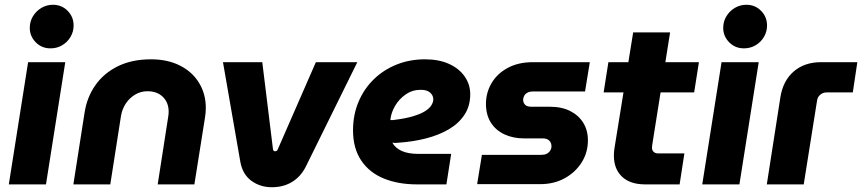

<svg xmlns="http://www.w3.org/2000/svg" viewBox="-20 -774 3619 806"><path d="M17 0 98 -513H254L173 0ZM192 -571Q155 -571 130 -596.5Q105 -622 105 -657Q105 -684 118.5 -706Q132 -728 154 -741Q176 -754 202 -754Q239 -754 264 -728.5Q289 -703 289 -667Q289 -641 276 -619Q263 -597 241 -584Q219 -571 192 -571Z M288 0 335 -301Q345 -366 380.5 -416.5Q416 -467 475 -496Q534 -525 614 -525Q684 -525 736 -498.5Q788 -472 816 -425.5Q844 -379 844 -321Q844 -311 843 -299.5Q842 -288 840 -277L796 0H642L686 -283Q687 -289 687.5 -294.5Q688 -300 688 -305Q688 -343 664 -367Q640 -391 599 -391Q571 -391 547.5 -377Q524 -363 508.5 -340Q493 -317 488 -288L443 0Z M1121 12Q1073 12 1036 -14.5Q999 -41 989 -94L916 -513H1081L1126 -147Q1127 -143 1129 -141Q1131 -139 1134 -139Q1143 -139 1146 -147L1306 -513H1480L1264 -75Q1243 -33 1206.5 -10.5Q1170 12 1121 12Z M1730 0Q1652 0 1591.5 -24.5Q1531 -49 1496.5 -100Q1462 -151 1462 -227Q1462 -292 1485 -346.5Q1508 -401 1549 -441Q1590 -481 1645 -503Q1700 -525 1764 -525Q1823 -525 1865.5 -505.5Q1908 -486 1931 -452.5Q1954 -419 1954 -379Q1954 -329 1930 -292.5Q1906 -256 1864.5 -231.5Q1823 -207 1768.5 -193Q1714 -179 1653 -175Q1645 -174 1639 -174Q1633 -174 1627 -175Q1639 -153 1666 -140.5Q1693 -128 1737 -128H1874L1854 0ZM1619 -270Q1621 -270 1623.5 -270Q1626 -270 1630 -270Q1681 -276 1714 -286Q1747 -296 1765.5 -308Q1784 -320 1791.5 -333Q1799 -346 1799 -357Q1799 -373 1786 -385Q1773 -397 1746 -397Q1711 -397 1683 -377.5Q1655 -358 1638.5 -329.5Q1622 -301 1619 -273Q1619 -272 1619 -271.5Q1619 -271 1619 -270Z M1983 -1 2003 -124H2253Q2266 -124 2275 -128.5Q2284 -133 2289.5 -141.5Q2295 -150 2295 -160Q2295 -175 2285.5 -184Q2276 -193 2259 -193H2180Q2134 -193 2097.5 -210Q2061 -227 2040.5 -259.5Q2020 -292 2020 -338Q2020 -385 2043.5 -425Q2067 -465 2111.5 -489Q2156 -513 2217 -513H2456L2436 -390H2216Q2204 -390 2195 -385.5Q2186 -381 2181.5 -373.5Q2177 -366 2176 -357Q2176 -342 2184.5 -334Q2193 -326 2209 -326H2287Q2338 -326 2373.5 -308Q2409 -290 2428.5 -258.5Q2448 -227 2448 -185Q2448 -134 2422 -92.5Q2396 -51 2351 -26Q2306 -1 2248 -1Z M2688 0Q2625 0 2591 -32.5Q2557 -65 2557 -121Q2557 -138 2560 -155L2638 -638H2793L2720 -178Q2717 -161 2717 -154Q2717 -143 2724 -136.5Q2731 -130 2742 -130H2853L2833 0ZM2514 -386 2534 -513H2914L2894 -386Z M2928 0 3009 -513H3165L3084 0ZM3103 -571Q3066 -571 3041 -596.5Q3016 -622 3016 -657Q3016 -684 3029.5 -706Q3043 -728 3065 -741Q3087 -754 3113 -754Q3150 -754 3175 -728.5Q3200 -703 3200 -667Q3200 -641 3187 -619Q3174 -597 3152 -584Q3130 -571 3103 -571Z M3199 0 3256 -366Q3267 -435 3312 -474Q3357 -513 3427 -513H3579L3560 -386H3449Q3435 -386 3423.5 -376.5Q3412 -367 3410 -352L3354 0Z"/></svg>

Font: MuseoModerno Thin
Style: Bold Italic
Weight: 700
Italic angle: -9°
Version: Version 1.003